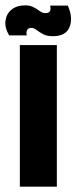

<svg xmlns="http://www.w3.org/2000/svg" viewBox="-52 -696 285 716"><path d="M22 0V-528H160V0ZM145 -561Q123 -561 109 -568.5Q95 -576 84.5 -584Q74 -592 65 -592Q52 -592 48.5 -582.5Q45 -573 48 -564H-18Q-35 -593 -31.5 -619Q-28 -645 -8.5 -660.5Q11 -676 42 -676Q61 -676 73.5 -669Q86 -662 96.5 -654.5Q107 -647 117 -647Q132 -647 135 -656.5Q138 -666 135 -675H201Q221 -630 207.5 -595.5Q194 -561 145 -561Z"/></svg>

Font: Bricolage Grotesque 96pt Condensed Bricolage Grotesque 48pt Condensed Regular
Style: Bold
Weight: 700
Width: 3
Designer: Mathieu Triay
Foundry: Atelier Triay
Version: Version 1.001; ttfautohint (v1.8.4.7-5d5b);gftools[0.9.33.de